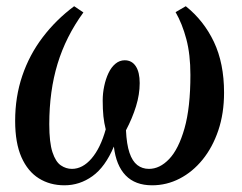

<svg xmlns="http://www.w3.org/2000/svg" viewBox="-20 -570 758 602"><path d="M182 11Q136.5 11 101.8 -10.8Q67 -32.5 47.2 -77.2Q27.5 -122 27.5 -191Q27.5 -266.5 49.8 -332.2Q72 -398 113.8 -453Q155.5 -508 212.5 -550.5L241.5 -531Q186.5 -455.5 160.5 -370Q134.5 -284.5 134.5 -180.5Q134.5 -123 144.5 -92.8Q154.5 -62.5 170.8 -51.5Q187 -40.5 205.5 -40.5Q239 -40.5 267 -73Q295 -105.5 311.5 -164.5Q306.5 -184 304.2 -205.5Q302 -227 302 -255Q302 -278 306.8 -300.2Q311.5 -322.5 320.2 -341Q329 -359.5 342 -370.2Q355 -381 371 -381Q393.5 -381 405.8 -362.2Q418 -343.5 418 -309.5Q418 -274 406.5 -236.8Q395 -199.5 375 -161.5Q377 -117.5 386 -91Q395 -64.5 410.5 -52.5Q426 -40.5 447 -40.5Q481 -40.5 510.5 -71.5Q540 -102.5 558.5 -167.5Q577 -232.5 577 -335Q577 -399.5 564.2 -447.5Q551.5 -495.5 530.5 -532L562.5 -550.5Q619 -505.5 650.8 -438.5Q682.5 -371.5 682.5 -279.5Q682.5 -214.5 664.5 -161.2Q646.5 -108 615.2 -69.5Q584 -31 543.2 -10Q502.5 11 457 11Q404 11 374 -20Q344 -51 337 -110.5Q310 -46.5 270 -17.8Q230 11 182 11Z"/></svg>

Font: Merriweather 72pt
Style: Italic
Weight: 400
Italic angle: -7.8°
Version: Version 2.101